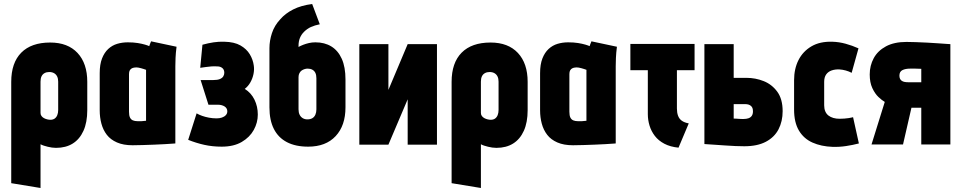

<svg xmlns="http://www.w3.org/2000/svg" viewBox="-20 -720 4795 957"><path d="M415 -171V-312Q415 -404 366.5 -456Q318 -508 230 -508Q136 -508 86 -457.5Q36 -407 36 -312V193L182 217V-1Q189 3 198.5 6Q208 9 218 11.5Q228 14 238.5 15.5Q249 17 259 17Q308 17 342.5 -4.5Q377 -26 396 -68Q415 -110 415 -171ZM270 -313V-172Q270 -157 265.5 -146Q261 -135 252.5 -129Q244 -123 231 -123Q224 -123 215.5 -125Q207 -127 199.5 -131Q192 -135 187 -141.5Q182 -148 182 -157V-313Q182 -329 187 -339.5Q192 -350 202 -355.5Q212 -361 225 -361Q240 -361 250 -355Q260 -349 265 -338.5Q270 -328 270 -313Z M860 -487 733 -514Q729 -506 726.5 -498Q724 -490 724 -490Q718 -493 703 -497.5Q688 -502 666.5 -505.5Q645 -509 617 -509Q589 -509 564 -501.5Q539 -494 519.5 -476Q500 -458 488.5 -428.5Q477 -399 477 -355V-170Q477 -135 485.5 -103.5Q494 -72 512.5 -48Q531 -24 563 -10Q595 4 641 4Q664 4 692 3Q720 2 749 1Q778 0 801.5 -1.5Q825 -3 839.5 -4Q854 -5 854 -5V-390Q854 -407 855 -431.5Q856 -456 860 -487ZM623 -163V-351Q623 -363 627 -369.5Q631 -376 636.5 -379Q642 -382 648.5 -383Q655 -384 659 -384Q664 -384 670 -383Q676 -382 683 -380Q690 -378 696.5 -376Q703 -374 708 -372V-118Q702 -118 696.5 -117Q691 -116 686 -116Q681 -116 675.5 -116Q670 -116 665 -116Q652 -116 642.5 -120Q633 -124 628 -134Q623 -144 623 -163Z M978 -382Q993 -384 1006.5 -386Q1020 -388 1034 -389Q1048 -390 1063 -389Q1071 -389 1077 -387Q1083 -385 1088 -381Q1093 -377 1095.5 -371Q1098 -365 1098 -357Q1098 -348 1093 -339.5Q1088 -331 1076 -326Q1064 -321 1043 -321H980L1019 -198H1067Q1077 -198 1085.5 -195.5Q1094 -193 1100 -189Q1106 -185 1109.5 -179Q1113 -173 1113 -165Q1113 -154 1105.5 -146Q1098 -138 1086 -134Q1074 -130 1060 -130Q1040 -130 1021.5 -133.5Q1003 -137 987.5 -142.5Q972 -148 960 -155L918 -23Q958 -7 998.5 2Q1039 11 1085 11Q1145 11 1185 -12.5Q1225 -36 1245 -72.5Q1265 -109 1265 -149Q1265 -189 1248.5 -223Q1232 -257 1200 -277Q1217 -290 1228 -309.5Q1239 -329 1243.5 -351Q1248 -373 1245 -393Q1241 -423 1225 -449.5Q1209 -476 1178.5 -493.5Q1148 -511 1098 -512Q1071 -513 1044.5 -509Q1018 -505 989 -497Z M1552 -509Q1535 -509 1520 -505.5Q1505 -502 1492 -497Q1479 -492 1468 -486V-492Q1468 -514 1475 -531Q1482 -548 1495 -561Q1511 -577 1530 -585.5Q1549 -594 1574 -599L1536 -700Q1481 -693 1441.5 -673Q1402 -653 1377 -624Q1348 -593 1335.5 -555Q1323 -517 1323 -480V-185Q1323 -121 1345 -77.5Q1367 -34 1410 -11.5Q1453 11 1516 11Q1604 11 1653 -41.5Q1702 -94 1702 -185V-324Q1702 -386 1683.5 -427Q1665 -468 1631.5 -488.5Q1598 -509 1552 -509ZM1513 -378Q1527 -378 1537 -372.5Q1547 -367 1552 -356.5Q1557 -346 1557 -330V-175Q1557 -160 1552 -148.5Q1547 -137 1537 -131Q1527 -125 1512 -125Q1499 -125 1489 -131Q1479 -137 1473.5 -148Q1468 -159 1468 -175V-336Q1468 -347 1472.5 -355.5Q1477 -364 1483.5 -368.5Q1490 -373 1498 -375.5Q1506 -378 1513 -378Z M1916 -500H1771V1H1916L2012 -225V1H2158V-500H2012L1916 -272Z M2610 -171V-312Q2610 -404 2561.5 -456Q2513 -508 2425 -508Q2331 -508 2281 -457.5Q2231 -407 2231 -312V193L2377 217V-1Q2384 3 2393.5 6Q2403 9 2413 11.5Q2423 14 2433.5 15.5Q2444 17 2454 17Q2503 17 2537.5 -4.5Q2572 -26 2591 -68Q2610 -110 2610 -171ZM2465 -313V-172Q2465 -157 2460.5 -146Q2456 -135 2447.5 -129Q2439 -123 2426 -123Q2419 -123 2410.5 -125Q2402 -127 2394.5 -131Q2387 -135 2382 -141.5Q2377 -148 2377 -157V-313Q2377 -329 2382 -339.5Q2387 -350 2397 -355.5Q2407 -361 2420 -361Q2435 -361 2445 -355Q2455 -349 2460 -338.5Q2465 -328 2465 -313Z M3055 -487 2928 -514Q2924 -506 2921.5 -498Q2919 -490 2919 -490Q2913 -493 2898 -497.5Q2883 -502 2861.5 -505.5Q2840 -509 2812 -509Q2784 -509 2759 -501.5Q2734 -494 2714.5 -476Q2695 -458 2683.5 -428.5Q2672 -399 2672 -355V-170Q2672 -135 2680.5 -103.5Q2689 -72 2707.5 -48Q2726 -24 2758 -10Q2790 4 2836 4Q2859 4 2887 3Q2915 2 2944 1Q2973 0 2996.5 -1.5Q3020 -3 3034.5 -4Q3049 -5 3049 -5V-390Q3049 -407 3050 -431.5Q3051 -456 3055 -487ZM2818 -163V-351Q2818 -363 2822 -369.5Q2826 -376 2831.5 -379Q2837 -382 2843.5 -383Q2850 -384 2854 -384Q2859 -384 2865 -383Q2871 -382 2878 -380Q2885 -378 2891.5 -376Q2898 -374 2903 -372V-118Q2897 -118 2891.5 -117Q2886 -116 2881 -116Q2876 -116 2870.5 -116Q2865 -116 2860 -116Q2847 -116 2837.5 -120Q2828 -124 2823 -134Q2818 -144 2818 -163Z M3354 -179V-370H3442V-501H3122V-370H3209V-151Q3209 -122 3217.5 -94Q3226 -66 3244 -42.5Q3262 -19 3291.5 -3.5Q3321 12 3362 16L3413 -105Q3391 -109 3378 -118.5Q3365 -128 3359.5 -143.5Q3354 -159 3354 -179Z M3700 -332H3637V-500H3491V-2Q3491 -2 3505.5 -1Q3520 0 3543.5 1.5Q3567 3 3594 5Q3621 7 3646 8Q3671 9 3690 9Q3755 9 3797.5 -13.5Q3840 -36 3860.5 -75.5Q3881 -115 3881 -166Q3881 -226 3854.5 -262.5Q3828 -299 3787 -315.5Q3746 -332 3700 -332ZM3687 -127Q3683 -127 3677 -127Q3671 -127 3664.5 -127.5Q3658 -128 3651 -128.5Q3644 -129 3637 -129V-201H3694Q3703 -201 3710 -199Q3717 -197 3722.5 -192.5Q3728 -188 3730.5 -181.5Q3733 -175 3733 -165Q3733 -151 3727 -142.5Q3721 -134 3710.5 -130.5Q3700 -127 3687 -127Z M4225 -357 4259 -479Q4228 -493 4195 -502Q4162 -511 4129 -512Q4067 -514 4024.5 -489Q3982 -464 3960 -420.5Q3938 -377 3938 -320V-174Q3938 -110 3962 -69.5Q3986 -29 4029.5 -9.5Q4073 10 4130 12Q4164 13 4197 8Q4230 3 4261 -5L4232 -136Q4232 -136 4226.5 -134.5Q4221 -133 4211 -131.5Q4201 -130 4189 -129Q4177 -128 4165 -128Q4148 -128 4134 -132Q4120 -136 4109.5 -144Q4099 -152 4093.5 -165Q4088 -178 4088 -195V-312Q4088 -335 4098 -349Q4108 -363 4125.5 -369Q4143 -375 4164 -374Q4180 -373 4196 -368.5Q4212 -364 4225 -357Z M4498 -511Q4437 -511 4396 -489Q4355 -467 4335 -430Q4315 -393 4315 -349Q4315 -309 4328 -281Q4341 -253 4358.5 -236.5Q4376 -220 4390 -212L4324 0H4481L4523 -183Q4526 -183 4528.5 -183Q4531 -183 4533.5 -183Q4536 -183 4538 -183H4572V0H4717V-500Q4717 -500 4700.5 -501Q4684 -502 4658 -504Q4632 -506 4602 -507.5Q4572 -509 4544.5 -510Q4517 -511 4498 -511ZM4509 -310Q4498 -310 4489.5 -311.5Q4481 -313 4475 -317Q4469 -321 4466 -327.5Q4463 -334 4463 -343Q4463 -363 4478 -370.5Q4493 -378 4517 -378Q4521 -378 4527.5 -378Q4534 -378 4541 -378Q4548 -378 4556 -377.5Q4564 -377 4572 -377V-310Z"/></svg>

Font: Advent Pro ExtraBold
Style: Regular
Weight: 800
Designer: VivaRado, Andreas Kalpakidis
Foundry: VivaRado, Andreas Kalpakidis
Version: Version 3.000